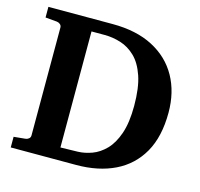

<svg xmlns="http://www.w3.org/2000/svg" viewBox="-99 -778 922 885"><g transform="rotate(15 362.0 -335.5)"><path d="M687 -342.8Q687 -228 643.8 -152.1Q600.6 -76.2 522.2 -38.1Q443.8 0 337.9 0H25.9V-50.8L81.1 -56.2Q89.8 -57.1 96.9 -62.7Q104 -68.4 104 -78.1V-592.8Q104 -602.5 96.9 -608.4Q89.8 -614.3 81.1 -615.2L25.9 -620.1V-670.9H332Q446.3 -670.9 525.4 -629.6Q604.5 -588.4 645.8 -514.4Q687 -440.4 687 -342.8ZM525.9 -332Q525.9 -418.5 507.1 -473.4Q488.3 -528.3 456.8 -558.6Q425.3 -588.9 387 -600.8Q348.6 -612.8 310.1 -612.8H247.1V-59.1L330.1 -61Q362.3 -62 396.5 -74.5Q430.7 -86.9 460.2 -116.9Q489.7 -147 507.8 -199.5Q525.9 -252 525.9 -332Z"/></g></svg>

Font: Charis
Style: Bold
Weight: 700
Designer: Walt Agee, Miriam Martin, Annie Olsen, Victor Gaultney, Lorna Priest, Alan Ward, Bob Hallissy, Martin Hosken, Sharon Cor
Foundry: SIL Global
Version: Version 7.000